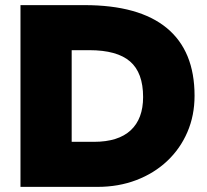

<svg xmlns="http://www.w3.org/2000/svg" viewBox="-20 -730 807 750"><path d="M60 0V-710H310Q523 -710 631.5 -620.5Q740 -531 740 -356Q740 -279 712 -214Q684 -149 633 -101Q582 -53 512.5 -26.5Q443 0 361 0ZM260 -176H347Q442 -176 490.5 -221Q539 -266 539 -351Q539 -446 488 -490Q437 -534 329 -534H260Z"/></svg>

Font: Livvic Black
Style: Regular
Weight: 900
Designer: Jacques Le Bailly, Baron von Fonthausen
Version: Version 1.001; ttfautohint (v1.8.2)